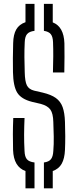

<svg xmlns="http://www.w3.org/2000/svg" viewBox="-20 -914 414 1021"><path d="M213.5 87.5V-50Q240 -53.5 251 -67.5Q262 -81.5 263.5 -111Q266.5 -145.5 265.8 -188.2Q265 -231 263.5 -265.5Q262.5 -310.5 248 -331Q233.5 -351.5 197 -361.5L150 -372.5Q93 -387 71.8 -421Q50.5 -455 49 -530Q48 -565 48.5 -604.8Q49 -644.5 50 -685Q51 -730.5 66.5 -757.5Q82 -784.5 115.5 -796V-893.5H163.5V-750Q135.5 -746.5 124 -732.8Q112.5 -719 111.5 -689.5Q109.5 -648 109.8 -610Q110 -572 111.5 -530Q112.5 -481 123 -460Q133.5 -439 161.5 -432L207 -421.5Q251.5 -411 276.8 -393Q302 -375 313 -344.5Q324 -314 325.5 -265.5Q327 -230.5 327 -190.5Q327 -150.5 325.5 -116.5Q323.5 -71 308.2 -43.5Q293 -16 260.5 -4.5V87.5ZM261.5 -528.5Q263 -576.5 263.2 -615Q263.5 -653.5 262 -689.5Q261 -718.5 250.2 -732.2Q239.5 -746 213.5 -750V-893.5H260.5V-795Q319.5 -772 322.5 -684Q323 -650 323 -611.2Q323 -572.5 322 -528.5ZM115.5 87.5V-4.5Q52.5 -27 49.5 -116.5Q48.5 -163.5 48.5 -200.5Q48.5 -237.5 50.5 -286.5H110.5Q108.5 -240 108.2 -198Q108 -156 110.5 -111Q111.5 -81 123 -67.2Q134.5 -53.5 163.5 -50V87.5Z"/></svg>

Font: Big Shoulders Stencil Text Light
Style: Regular
Weight: 300
Designer: Patric King
Foundry: XO Type Co
Version: Version 1.000